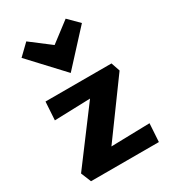

<svg xmlns="http://www.w3.org/2000/svg" viewBox="-175 -798 788 887"><g transform="rotate(-30 218.5 -354.5)"><path d="M207 -92 413 -97 407 0H45L23 -54L232 -333L41 -327L47 -424H399L415 -377ZM52 -654 109 -709 214 -629 319 -709 374 -654 214 -480Z"/></g></svg>

Font: Ysabeau Ultrabold
Style: Regular
Weight: 800
Designer: Christian Thalmann (Catharsis Fonts)
Version: Version 0.003